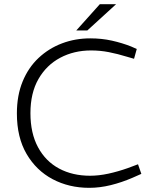

<svg xmlns="http://www.w3.org/2000/svg" viewBox="-20 -894 739 921"><path d="M408 7Q311 7 232.5 -34.5Q154 -76 107.5 -155.5Q61 -235 61 -350Q61 -436 88.5 -503Q116 -570 165 -616Q214 -662 277.5 -686Q341 -710 413 -710Q468 -710 517 -699Q566 -688 609 -671L636 -659L623 -612L592 -621Q543 -636 501.5 -644Q460 -652 417 -652Q335 -652 269 -617Q203 -582 164.5 -515Q126 -448 126 -351Q126 -255 162.5 -187.5Q199 -120 263.5 -85.5Q328 -51 412 -51Q454 -51 500 -61Q546 -71 594 -88L642 -106L658 -60L615 -41Q564 -19 511.5 -6Q459 7 408 7ZM346 -748 459 -874H537L399 -748Z"/></svg>

Font: REM ExtraLight
Style: Regular
Weight: 250
Designer: Octavio Pardo
Foundry: Ashler Design
Version: Version 1.005;gftools[0.9.28]